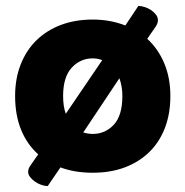

<svg xmlns="http://www.w3.org/2000/svg" viewBox="-20 -567 626 648"><path d="M555 -243Q555 -183 536.5 -135Q518 -87 483.5 -53.5Q449 -20 401 -2Q353 16 293 16Q232 16 184 -2L141 61Q131 61 119.5 57Q108 53 98 46Q88 39 81.5 30.5Q75 22 75 13Q75 2 83 -9L109 -46Q71 -80 51 -129.5Q31 -179 31 -243Q31 -302 50 -350Q69 -398 103.5 -431.5Q138 -465 186 -483Q234 -501 293 -501Q352 -501 403 -481L447 -547Q456 -547 467.5 -543.5Q479 -540 489 -533.5Q499 -527 506 -518Q513 -509 513 -499Q513 -489 506 -478L477 -436Q514 -402 534.5 -353Q555 -304 555 -243ZM393 -243Q393 -275 383 -303L261 -120Q278 -115 293 -115Q335 -115 364 -146Q393 -177 393 -243ZM293 -370Q251 -370 222 -338.5Q193 -307 193 -243Q193 -208 202 -183L325 -364Q310 -370 293 -370Z"/></svg>

Font: Baloo Bhaina 2 ExtraBold
Style: Regular
Weight: 800
Designer: Yesha Goshar, Manish Minz, Shuchita Grover and Ek Type
Foundry: Ek Type
Version: Version 1.640;hotconv 1.0.111;makeotfexe 2.5.65597; ttfautoh